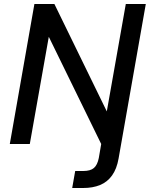

<svg xmlns="http://www.w3.org/2000/svg" viewBox="-20 -720 749 960"><path d="M29 0 152 -700H252L514 -163L609 -700H709L573 72Q564 124 540.5 157Q517 190 480.5 205Q444 220 396 220H341L356 135H396Q432 135 449.5 120Q467 105 474 70L486 0L224 -536L129 0Z"/></svg>

Font: DM Sans Medium
Style: Italic
Weight: 500
Italic angle: -10°
Designer: Colophon Foundry, Jonny Pinhorn
Foundry: Colophon Foundry
Version: Version 4.004;gftools[0.9.30]